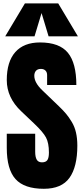

<svg xmlns="http://www.w3.org/2000/svg" viewBox="-20 -1121 501 1148"><path d="M242.2 7.8Q125 7.8 72.8 -50.3Q20.5 -108.4 20.5 -237.3V-321.3H190.4V-213.9Q190.4 -182.1 199.7 -166.3Q209 -150.4 231 -150.4Q253.9 -150.4 263.2 -163.8Q272.5 -177.2 272.5 -209Q272.5 -266.1 255.1 -298.8Q237.8 -331.5 184.1 -382.3L106.9 -455.6Q20.5 -537.1 20.5 -642.1Q20.5 -752 71.5 -809.6Q122.6 -867.2 219.2 -867.2Q335.4 -867.2 386 -805.4Q436.5 -743.7 436.5 -612.8H261.7V-671.9Q261.7 -689.5 251.7 -699.2Q241.7 -709 224.6 -709Q205.1 -709 195.1 -697.8Q185.1 -686.5 185.1 -668Q185.1 -626.5 233.4 -580.6L332.5 -485.4Q358.9 -460 375.2 -440.4Q391.6 -420.9 408.9 -392.3Q426.3 -363.8 434.3 -328.6Q442.4 -293.5 442.4 -250.5Q442.4 -123.5 395.5 -57.9Q348.6 7.8 242.2 7.8ZM186.5 -903.8H11.2L128.9 -1100.6H328.1L445.8 -903.8H270.5L228.5 -1043Z"/></svg>

Font: Anton
Style: Regular
Weight: 400
Designer: Vernon Adams, Tural Alisoy
Foundry: Vernon Adams
Version: Version 2.300